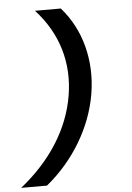

<svg xmlns="http://www.w3.org/2000/svg" viewBox="-62 -836 725 1052"><g transform="rotate(-5 300.0 -310.0)"><path d="M153 170C305 46 409 -129 439 -310C469 -491 423 -666 313 -790H171C295 -655 344 -489 314 -310C284 -131 180 35 11 170Z"/></g></svg>

Font: CommitMono
Style: Bold Italic
Weight: 700
Monospace: yes
Designer: Eigil Nikolajsen
Foundry: Eigil Nikolajsen
Version: Version 1.143